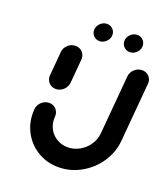

<svg xmlns="http://www.w3.org/2000/svg" viewBox="-124 -744 732 835"><g transform="rotate(20 242.5 -326.0)"><path d="M114.8 -312.6Q101.9 -312.6 91.5 -319.1Q81.1 -325.6 75.7 -336.5Q70.4 -347.4 71.5 -360.4L81.1 -471.1Q82.6 -490.7 97.8 -504.6Q113 -518.5 132.6 -518.5Q145.6 -518.5 155.9 -512.2Q166.3 -505.9 171.9 -495Q177.4 -484.1 176.3 -471.1L166.7 -360.4Q165.6 -347.4 158.1 -336.5Q150.7 -325.6 139.3 -319.1Q127.8 -312.6 114.8 -312.6ZM441.1 -518.1Q454.1 -518.1 464.4 -511.9Q474.8 -505.6 480.2 -494.6Q485.6 -483.7 484.4 -470.7L460.7 -198.5Q455.9 -143.7 424.6 -97.4Q393.3 -51.1 344.8 -24.1Q296.3 3 241.9 3Q190.4 3 148.1 -21.3Q105.9 -45.6 81.7 -87.8Q57.4 -130 57.4 -181.1Q57.4 -186.7 58.1 -198.5Q59.3 -211.5 66.7 -222.4Q74.1 -233.3 85.6 -239.8Q97 -246.3 110 -246.3Q123 -246.3 133.3 -239.8Q143.7 -233.3 149.1 -222.4Q154.4 -211.5 153.3 -198.5Q153 -195.2 153 -188.9Q153 -161.9 165.7 -139.8Q178.5 -117.8 200.7 -105Q223 -92.2 250 -92.2Q278.9 -92.2 304.4 -106.5Q330 -120.7 346.5 -145.2Q363 -169.6 365.6 -198.5L389.3 -470.7Q391.1 -490.4 406.3 -504.3Q421.5 -518.1 441.1 -518.1ZM324.4 -610.7Q324.4 -622.6 330.7 -632.8Q337 -643 347.2 -649.1Q357.4 -655.2 368.9 -655.2Q384.8 -655.2 395.7 -644.3Q406.7 -633.3 406.7 -617.4Q406.7 -605.9 400.4 -595.7Q394.1 -585.6 383.9 -579.4Q373.7 -573.3 362.2 -573.3Q346.3 -573.3 335.4 -584.3Q324.4 -595.2 324.4 -610.7ZM184.4 -610.7Q184.4 -622.6 190.7 -632.8Q197 -643 207.2 -649.1Q217.4 -655.2 228.9 -655.2Q244.8 -655.2 255.7 -644.3Q266.7 -633.3 266.7 -617.4Q266.7 -605.9 260.4 -595.7Q254.1 -585.6 243.9 -579.4Q233.7 -573.3 222.2 -573.3Q206.3 -573.3 195.4 -584.3Q184.4 -595.2 184.4 -610.7Z"/></g></svg>

Font: 26F Galaxy Sans Extra Bold
Style: Italic
Weight: 800
Italic angle: -5°
Designer: C₂₉H₂₅N₃O₅
Version: Version 1.200